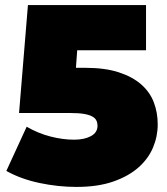

<svg xmlns="http://www.w3.org/2000/svg" viewBox="-20 -720 659 756"><path d="M281 16Q209 16 135.5 0.5Q62 -15 5 -47L85 -221Q130 -195 178.5 -182.5Q227 -170 272 -170Q312 -170 338 -184Q364 -198 364 -225Q364 -236 359.5 -245.5Q355 -255 343 -261.5Q331 -268 310.5 -271.5Q290 -275 258 -275H55L90 -700H555V-522H284L279 -453H315Q393 -453 447 -435.5Q501 -418 535.5 -388Q570 -358 585.5 -317.5Q601 -277 601 -230Q601 -183 582.5 -139Q564 -95 525 -60.5Q486 -26 425.5 -5Q365 16 281 16Z"/></svg>

Font: Montserrat-Alt1 Black
Style: Regular
Weight: 900
Designer: Differentunic
Foundry: Differentunic
Version: Version 7.222